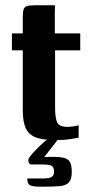

<svg xmlns="http://www.w3.org/2000/svg" viewBox="-20 -525 344 725"><path d="M188 4Q141 4 114.5 -6.5Q88 -17 77 -41.5Q66 -66 66 -109V-335H25V-399H66V-458Q66 -479 69 -489Q72 -499 81.5 -502Q91 -505 110 -505H188Q188 -502 187.5 -495.5Q187 -489 187 -479V-399H283V-335H188V-120Q188 -81 195.5 -63.5Q203 -46 235 -46Q245 -46 258.5 -48Q272 -50 277 -52V-5Q271 -4 247 0Q223 4 188 4ZM135 180Q102 180 92.5 174Q83 168 83 149Q86 149 99.5 149Q113 149 137 149Q165 149 174.5 143.5Q184 138 184 124Q184 106 175 101Q166 96 136 96H96Q94 96 90.5 92Q87 88 87 80.5Q87 73 95 64Q100 57 108.5 48Q117 39 127 29Q137 19 147 10.5Q157 2 164 -1H201L147 68Q191 66 213.5 69.5Q236 73 243.5 85.5Q251 98 251 125Q251 152 240 164Q229 176 204 178Q179 180 135 180Z"/></svg>

Font: Genos Thin SemiBold
Style: Regular
Weight: 600
Version: Version 1.010